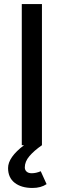

<svg xmlns="http://www.w3.org/2000/svg" viewBox="-20 -720 316 952"><path d="M88 -700H188V0Q149 27 126 54Q103 81 103 110Q103 123 112 131Q121 139 137 139Q159 139 182 129L211 193Q183 212 141 212Q86 212 53 186.5Q20 161 20 113Q20 60 99 0H88Z"/></svg>

Font: Oak Sans Medium
Style: Regular
Weight: 500
Designer: Erik Kennedy, Walven
Foundry: Erik Kennedy, Walven
Version: Version 1.000